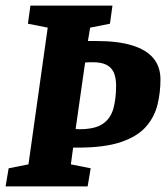

<svg xmlns="http://www.w3.org/2000/svg" viewBox="-34 -668 595 688"><path d="M-14 0 -3 -65 68 -79 137 -569 66 -583 75 -648H369L360 -583L289 -569L281 -521H313Q388 -521 439 -505.5Q490 -490 515.5 -459.5Q541 -429 541 -383Q541 -337 530.5 -293.5Q520 -250 490 -215Q460 -180 401 -159.5Q342 -139 244 -139Q240 -139 236 -139Q232 -139 228 -139L220 -79L291 -65L280 0ZM251 -205Q306 -205 334 -224Q362 -243 372 -278Q382 -313 382 -361Q382 -390 373.5 -408.5Q365 -427 347 -436Q329 -445 298 -445Q293 -445 287.5 -445Q282 -445 271 -444L237 -206Q243 -205 246.5 -205Q250 -205 251 -205Z"/></svg>

Font: Faustina Light ExtraBold
Style: Italic
Weight: 800
Italic angle: -8°
Version: Version 1.200